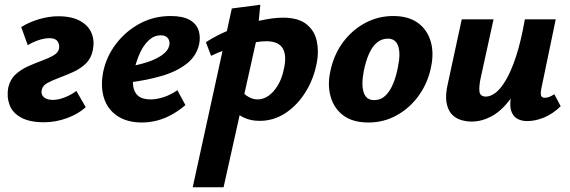

<svg xmlns="http://www.w3.org/2000/svg" viewBox="-20 -506 2420 815"><path d="M167 13Q106 13 69.5 -7Q33 -27 20.5 -61Q8 -95 15 -134Q23 -169 46 -190Q69 -211 99 -224.5Q129 -238 158 -248.5Q187 -259 207.5 -271Q228 -283 231 -301Q233 -318 224 -331Q215 -344 190 -344Q169 -344 143.5 -335.5Q118 -327 98 -314L70 -391Q103 -412 145.5 -424.5Q188 -437 227 -437Q285 -437 320.5 -417Q356 -397 369 -364.5Q382 -332 374 -293Q367 -258 344 -236Q321 -214 291 -200.5Q261 -187 231.5 -176Q202 -165 181.5 -154Q161 -143 157 -124Q153 -106 165.5 -94Q178 -82 205 -82Q229 -82 257 -93.5Q285 -105 304 -120L344 -51Q312 -22 264 -4.5Q216 13 167 13Z M583 14Q520 14 478.5 -13.5Q437 -41 421.5 -89.5Q406 -138 418 -201Q432 -267 473 -320.5Q514 -374 573.5 -406Q633 -438 704 -438Q756 -438 785 -421.5Q814 -405 823 -377Q832 -349 825 -317Q813 -266 770 -233.5Q727 -201 664 -183Q601 -165 529 -156L524 -223Q567 -230 604.5 -242Q642 -254 667.5 -272Q693 -290 698 -311Q701 -321 698.5 -331.5Q696 -342 687.5 -349Q679 -356 662 -356Q634 -356 611.5 -335Q589 -314 574 -281Q559 -248 550 -209Q542 -172 545 -143.5Q548 -115 566 -99.5Q584 -84 620 -84Q644 -84 674 -93.5Q704 -103 733 -123L767 -60Q738 -35 706.5 -18Q675 -1 643.5 6.5Q612 14 583 14Z M798 289 964 -470 1085 -486 1072 -353 929 289ZM1083 7Q1045 7 1017 -6Q989 -19 971 -38.5Q953 -58 945 -78L997 -129Q1015 -106 1034.5 -95Q1054 -84 1073 -84Q1098 -84 1120 -99.5Q1142 -115 1159.5 -144Q1177 -173 1185 -213Q1198 -269 1180.5 -300Q1163 -331 1110 -331Q1091 -331 1062.5 -326.5Q1034 -322 1001 -313.5Q968 -305 935 -293.5Q902 -282 876 -269L854 -327Q905 -360 965.5 -383Q1026 -406 1083 -418.5Q1140 -431 1181 -431Q1246 -431 1280.5 -403.5Q1315 -376 1324.5 -332.5Q1334 -289 1325 -241Q1312 -171 1276.5 -114.5Q1241 -58 1191 -25.5Q1141 7 1083 7Z M1544 14Q1478 14 1438 -15.5Q1398 -45 1383.5 -95.5Q1369 -146 1383 -207Q1398 -276 1437 -328Q1476 -380 1531 -409Q1586 -438 1649 -438Q1713 -438 1753 -409.5Q1793 -381 1808 -331Q1823 -281 1809 -218Q1795 -152 1757 -99.5Q1719 -47 1664 -16.5Q1609 14 1544 14ZM1568 -81Q1596 -81 1615.5 -99.5Q1635 -118 1648.5 -150Q1662 -182 1669 -221Q1681 -277 1670.5 -309.5Q1660 -342 1626 -342Q1601 -342 1581 -326Q1561 -310 1547 -279Q1533 -248 1524 -204Q1513 -145 1524 -113Q1535 -81 1568 -81Z M1982 10Q1956 10 1933 2Q1910 -6 1895 -24Q1880 -42 1875 -73Q1870 -104 1881 -151L1940 -424H2075L2021 -178Q2013 -142 2015 -119Q2017 -96 2043 -96Q2061 -96 2082.5 -111.5Q2104 -127 2126.5 -164.5Q2149 -202 2170 -265Q2191 -328 2208 -424H2271Q2247 -299 2214.5 -215Q2182 -131 2144 -82Q2106 -33 2065 -11.5Q2024 10 1982 10ZM2218 8Q2192 8 2174 -3Q2156 -14 2149 -38.5Q2142 -63 2151 -103L2217 -424H2339L2278 -131Q2274 -111 2276.5 -101Q2279 -91 2293 -91Q2301 -91 2310 -94Q2319 -97 2333 -106L2360 -55Q2326 -22 2289 -7Q2252 8 2218 8Z"/></svg>

Font: Ysabeau Infant ExtraBold
Style: Italic
Weight: 800
Italic angle: -12°
Designer: Christian Thalmann (Catharsis Fonts)
Version: Version 2.001;gftools[0.9.30]; featfreeze: ss01,ss02,lnum